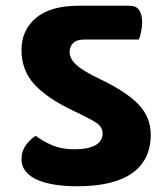

<svg xmlns="http://www.w3.org/2000/svg" viewBox="-20 -640 581 670"><path d="M239 -119Q287 -119 312.5 -133Q338 -147 338 -175Q338 -198 313 -213.5Q288 -229 235 -254Q146 -296 100.5 -345Q55 -394 55 -466Q55 -534 105 -577Q155 -620 256 -620H431Q455 -620 465.5 -605Q476 -590 476 -561Q476 -548 472.5 -529.5Q469 -511 464 -502H275Q248 -502 235.5 -490Q223 -478 223 -458Q223 -435 246.5 -413.5Q270 -392 329 -364Q421 -320 463.5 -275.5Q506 -231 506 -170Q506 -82 441.5 -36Q377 10 249 10Q207 10 171.5 4.5Q136 -1 110 -12.5Q84 -24 69.5 -42Q55 -60 55 -84Q55 -113 71 -134.5Q87 -156 105 -166Q129 -147 162.5 -133Q196 -119 239 -119Z"/></svg>

Font: Baloo
Style: Regular
Weight: 400
Designer: Sarang Kulkarni and Ek Type
Foundry: Ek Type
Version: Version 1.443;PS 1.000;hotconv 16.6.51;makeotf.lib2.5.65220;